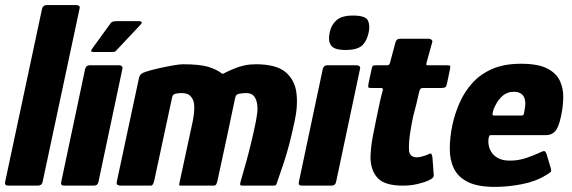

<svg xmlns="http://www.w3.org/2000/svg" viewBox="-27 -728 2244 753"><path d="M-7 -14 138 -694Q142 -708 156 -708H271Q289 -708 285 -694L140 -14Q137 0 121 0H6Q-10 0 -7 -14Z M359 -14Q356 0 341 0H224Q210 0 213 -14L307 -458Q311 -472 324 -472H441Q447 -472 451 -468Q455 -464 453 -458ZM341 -524Q331 -524 330.5 -527.5Q330 -531 338 -542L407 -637Q412 -645 430 -645H519Q526 -645 528.5 -641.5Q531 -638 523 -630L430 -531Q425 -525 420.5 -524.5Q416 -524 407 -524Z M938 -363Q931 -363 914.5 -361Q898 -359 896 -347L894 -338Q879 -265 864.5 -198.5Q850 -132 840 -84.5Q830 -37 826 -20Q825 -14 822 -7Q819 0 811 0H681Q674 0 676 -7L729 -253Q735 -283 735 -309.5Q735 -336 719 -352Q712 -359 702.5 -361Q693 -363 684 -363Q677 -363 663.5 -361Q650 -359 648 -346L578 -20Q577 -14 573.5 -7Q570 0 565 0H445Q441 0 435 -2.5Q429 -5 431 -15L518 -422Q520 -432 526.5 -437.5Q533 -443 546 -447Q568 -454 597 -460.5Q626 -467 652 -471.5Q678 -476 689 -476Q754 -476 787.5 -466.5Q821 -457 846 -438Q870 -450 890.5 -458.5Q911 -467 931.5 -471.5Q952 -476 976 -476Q1056 -476 1092.5 -445.5Q1129 -415 1135.5 -364Q1142 -313 1128 -250Q1117 -199 1107 -161Q1097 -123 1085 -87Q1073 -51 1057 -5Q1055 0 1047 0H923Q916 0 915 -4Q914 -8 918 -21Q928 -54 938.5 -92.5Q949 -131 959 -172.5Q969 -214 977 -254Q979 -265 981.5 -283Q984 -301 981.5 -319.5Q979 -338 969.5 -350.5Q960 -363 938 -363Z M1419 -601Q1412 -567 1393 -549.5Q1374 -532 1328 -532Q1284 -532 1271.5 -549.5Q1259 -567 1266 -601Q1272 -630 1292.5 -648.5Q1313 -667 1357 -667Q1406 -667 1415.5 -648.5Q1425 -630 1419 -601ZM1291 -14Q1288 0 1273 0H1156Q1142 0 1145 -14L1239 -458Q1243 -472 1256 -472H1373Q1379 -472 1383 -468Q1387 -464 1385 -458Z M1553 0Q1483 0 1455 -29Q1427 -58 1426 -110Q1427 -152 1435.5 -195.5Q1444 -239 1453 -282Q1459 -310 1463 -329Q1467 -348 1474 -373Q1477 -383 1467 -383H1429Q1420 -383 1418 -385Q1416 -387 1418 -399L1430 -455Q1433 -469 1436 -470.5Q1439 -472 1451 -472H1490Q1498 -472 1500.5 -476.5Q1503 -481 1505 -491L1524 -562Q1528 -576 1541 -576H1655Q1661 -576 1665.5 -572Q1670 -568 1668 -562L1648 -490Q1644 -477 1645 -474.5Q1646 -472 1652 -472H1725Q1737 -472 1738.5 -469.5Q1740 -467 1737 -453L1726 -400Q1724 -389 1719.5 -386Q1715 -383 1704 -383H1632Q1625 -383 1622 -379.5Q1619 -376 1617 -368Q1612 -345 1606 -320.5Q1600 -296 1593 -270Q1586 -237 1581 -203.5Q1576 -170 1577 -140Q1578 -124 1586.5 -117.5Q1595 -111 1607 -111Q1618 -111 1629 -114.5Q1640 -118 1647 -120Q1661 -128 1664 -125Q1667 -122 1669 -111L1674 -42Q1678 -28 1638 -14Q1625 -10 1611 -6.5Q1597 -3 1582.5 -1.5Q1568 0 1553 0Z M1747 -237Q1757 -283 1776 -326Q1795 -369 1826.5 -403.5Q1858 -438 1904.5 -458Q1951 -478 2016 -478Q2083 -478 2119 -459.5Q2155 -441 2169 -410.5Q2183 -380 2182 -343.5Q2181 -307 2173 -271Q2164 -228 2150 -213Q2136 -198 2115 -198H1900Q1893 -198 1892 -195.5Q1891 -193 1889 -186Q1886 -162 1894.5 -142Q1903 -122 1922.5 -110Q1942 -98 1972 -98Q2007 -98 2038.5 -109Q2070 -120 2082 -126Q2098 -134 2105.5 -135.5Q2113 -137 2118 -119L2132 -72Q2137 -58 2132.5 -53.5Q2128 -49 2114 -41Q2074 -16 2019 -5.5Q1964 5 1914 5Q1847 5 1808.5 -14Q1770 -33 1753.5 -66.5Q1737 -100 1737 -144Q1737 -188 1747 -237ZM2030 -295Q2034 -314 2033 -327.5Q2032 -341 2026.5 -350Q2021 -359 2011.5 -363.5Q2002 -368 1988 -368Q1972 -368 1959.5 -362Q1947 -356 1937.5 -346Q1928 -336 1921 -324Q1914 -312 1909 -300Q1904 -284 1904.5 -279.5Q1905 -275 1909 -275Q1936 -275 1963.5 -275Q1991 -275 2018 -275Q2025 -275 2026.5 -278.5Q2028 -282 2030 -295Z"/></svg>

Font: Glory ExtraBold
Style: Italic
Weight: 800
Italic angle: -12°
Version: Version 1.011